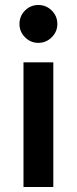

<svg xmlns="http://www.w3.org/2000/svg" viewBox="-20 -750 308 770"><path d="M58.1 -653.8Q58.1 -685.5 80.3 -707.8Q102.5 -730 133.8 -730Q165 -730 187.5 -707.8Q210 -685.5 210 -653.8Q210 -623 187.5 -600.6Q165 -578.1 133.8 -578.1Q102.5 -578.1 80.3 -600.6Q58.1 -623 58.1 -653.8ZM74.2 0V-500H193.8V0Z"/></svg>

Font: Human Sans Medium
Style: Regular
Weight: 500
Designer: Tim Radville
Foundry: Continuum
Version: Version 1.000;FEAKit 1.0